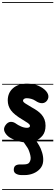

<svg xmlns="http://www.w3.org/2000/svg" viewBox="-25 -1349 528 1832"><path d="M230 10Q195 10 161.8 1.2Q128.5 -7.5 102 -19.5Q75.5 -31.5 60.5 -42Q30.5 -64.5 18 -93.8Q5.5 -123 27 -154Q48.5 -184.5 76.2 -186.2Q104 -188 132.5 -166Q145 -156.5 174.5 -143Q204 -129.5 232.5 -129.5Q244 -129.5 252.5 -133.8Q261 -138 261 -147.5Q261 -153 257.5 -159Q254 -165 239.8 -175.8Q225.5 -186.5 192 -206Q110.5 -254 79.8 -296Q49 -338 49 -391Q49 -463 98.8 -507Q148.5 -551 236.5 -551Q267.5 -551 305 -542.5Q342.5 -534 380.5 -509.5Q420.5 -482 432.5 -450.8Q444.5 -419.5 425 -391Q407.5 -366 378 -364.5Q348.5 -363 313 -387.5Q294.5 -400 272 -406Q249.5 -412 230 -412Q213 -412 203.8 -405Q194.5 -398 194.5 -388Q194.5 -375.5 221.5 -358.8Q248.5 -342 280.5 -323Q307.5 -308.5 330.8 -292Q354 -275.5 371.8 -255.2Q389.5 -235 399.5 -209Q409.5 -183 409.5 -150Q409.5 -91 381.5 -56Q353.5 -21 312 -5.5Q270.5 10 230 10ZM230 10Q195 10 161.8 1.2Q128.5 -7.5 102 -19.5Q75.5 -31.5 60.5 -42Q30.5 -64.5 18 -93.8Q5.5 -123 27 -154Q48.5 -184.5 76.2 -186.2Q104 -188 132.5 -166Q145 -156.5 174.5 -143Q204 -129.5 232.5 -129.5Q244 -129.5 252.5 -133.8Q261 -138 261 -147.5Q261 -153 257.5 -159Q254 -165 239.8 -175.8Q225.5 -186.5 192 -206Q110.5 -254 79.8 -296Q49 -338 49 -391Q49 -463 98.8 -507Q148.5 -551 236.5 -551Q267.5 -551 305 -542.5Q342.5 -534 380.5 -509.5Q420.5 -482 432.5 -450.8Q444.5 -419.5 425 -391Q407.5 -366 378 -364.5Q348.5 -363 313 -387.5Q294.5 -400 272 -406Q249.5 -412 230 -412Q213 -412 203.8 -405Q194.5 -398 194.5 -388Q194.5 -375.5 221.5 -358.8Q248.5 -342 280.5 -323Q307.5 -308.5 330.8 -292Q354 -275.5 371.8 -255.2Q389.5 -235 399.5 -209Q409.5 -183 409.5 -150Q409.5 -91 381.5 -56Q353.5 -21 312 -5.5Q270.5 10 230 10ZM180.5 321.5Q150.5 321.5 128.2 309Q106 296.5 106.5 270.5Q107 243 122.5 231.5Q138 220 168 220H198Q239.5 220 252 204.8Q264.5 189.5 267 171Q269.5 155.5 264.5 133.2Q259.5 111 251.8 90.8Q244 70.5 237.5 61Q220 34.5 205.5 14Q191 -6.5 165.5 -29.5Q149.5 -44 155.2 -57Q161 -70 177.8 -78Q194.5 -86 210.5 -86Q232.5 -86 248.2 -79.2Q264 -72.5 278 -59.5Q302 -36.5 315 -14.8Q328 7 348.5 39.5Q364.5 65 377.2 107.5Q390 150 387 188.5Q384 231 357.5 260.8Q331 290.5 292.2 306Q253.5 321.5 212 321.5ZM-5 455H483.5V463H-5ZM-5 -16H483.5V0H-5ZM-5 -549H483.5V-541H-5ZM-5 -1329H483.5V-1321H-5Z"/></svg>

Font: Edu SA Dotted Guide
Style: Regular
Weight: 400
Designer: Tina and Corey Anderson, Eben Sorkin, Mirko Velimirovic
Foundry: Google for Education
Version: Version 2.000